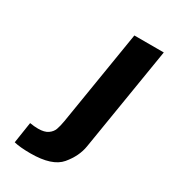

<svg xmlns="http://www.w3.org/2000/svg" viewBox="-175 -786 774 876"><g transform="rotate(30 212.5 -348.5)"><path d="M41 -5 58 -116Q82 -112 102 -112Q135 -112 153 -124.5Q171 -137 177.5 -155Q184 -173 189 -202L270 -700H425L336 -154Q327 -98 284.5 -47.5Q242 3 128 3Q73 3 41 -5Z"/></g></svg>

Font: Be Vietnam ExtraBold
Style: Italic
Weight: 800
Italic angle: -9.778°
Designer: Gabriel Lam
Foundry: TypeRant
Version: Version 3.000